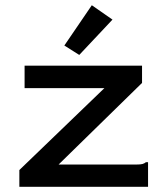

<svg xmlns="http://www.w3.org/2000/svg" viewBox="-20 -714 640 734"><path d="M54 -64 379 -377H74V-463H523V-397L204 -85H501Q517 -85 524.5 -87Q532 -89 538 -94H546V0H54ZM283 -504 226 -540 331 -694 410 -639Z"/></svg>

Font: Inconsolata Expanded SemiBold
Style: Regular
Weight: 600
Width: 7
Monospace: yes
Designer: Raph Levien, Cyreal, Brenton Simpson
Foundry: Raph Levien, Cyreal, Google
Version: Version 3.001; ttfautohint (v1.8.2.53-6de2)